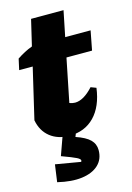

<svg xmlns="http://www.w3.org/2000/svg" viewBox="-130 -691 686 1000"><g transform="rotate(-15 213.0 -191.0)"><path d="M179 14Q116 14 74.5 -19Q33 -52 22 -111L86 -384H13L26 -443Q47 -457 67 -467.5Q87 -478 109 -486L142 -626H317L289 -488H426L406 -384H268L221 -151Q237 -145 251 -145Q297 -145 349 -202L378 -191Q365 -93 313 -39.5Q261 14 179 14ZM151 -18H224L206 28Q259 46 282 69Q305 92 305 125Q305 174 273 204Q241 234 184.5 241.5Q128 249 53 231L66 138L201 161Q204 158 204 154Q204 146 185.5 136.5Q167 127 107 105Z"/></g></svg>

Font: Piazzolla Black
Style: Italic
Weight: 900
Italic angle: -11.3°
Designer: Juan Pablo del Peral
Foundry: Huerta Tipografica
Version: Version 1.330